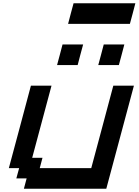

<svg xmlns="http://www.w3.org/2000/svg" viewBox="-20 -1145 841 1165"><path d="M125 0H625Q652.8 -104 708.7 -312.3Q764.6 -520.5 792.5 -625H667.5Q645.5 -542 600.8 -375.2Q556.2 -208.5 533.7 -125H221.2L237.8 -187.5H175.3L292.5 -625H167.5Q145.5 -542 100.8 -375Q56.2 -208 33.7 -125H96.2L79.1 -62.5H141.6ZM576.2 -750H701.2Q707 -771 718 -812.5Q729 -854 734.4 -875H609.4Q604 -854 593 -812.5Q582 -771 576.2 -750ZM326.2 -750H451.2Q456.5 -771 467.5 -812.5Q478.5 -854 484.4 -875H359.4Q354 -854 343 -812.5Q332 -771 326.2 -750ZM393.1 -1000H768.1Q773.9 -1020.5 784.9 -1062.3Q795.9 -1104 801.3 -1125H426.3Q420.4 -1104 409.4 -1062.3Q398.4 -1020.5 393.1 -1000Z"/></svg>

Font: Faithful 32x
Style: Oblique
Weight: 400
Foundry: Faithful Resource Pack
Version: Version 1.0; January 27, 2023